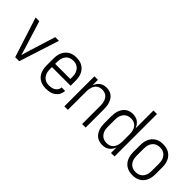

<svg xmlns="http://www.w3.org/2000/svg" viewBox="75 -1538 2350 2350"><g transform="rotate(45 1250.0 -363.5)"><path d="M215 0 48 -520H112L220 -173Q227 -148 235 -122.5Q243 -97 250 -71Q257 -97 265 -122.5Q273 -148 280 -173L388 -520H452L285 0Z M751 8Q725 8 698 2.5Q671 -3 647.5 -16Q624 -29 606 -49.5Q588 -70 577.5 -95Q567 -120 562.5 -146.5Q558 -173 558 -200V-320Q558 -347 562.5 -373.5Q567 -400 577.5 -424.5Q588 -449 606 -469.5Q624 -490 647 -503.5Q670 -517 696.5 -522.5Q723 -528 750 -528Q777 -528 803.5 -522.5Q830 -517 853 -503.5Q876 -490 894 -469.5Q912 -449 922.5 -424.5Q933 -400 937.5 -373.5Q942 -347 942 -320V-232H619V-200Q619 -181 621.5 -162Q624 -143 631 -125Q638 -107 650 -91.5Q662 -76 678.5 -66Q695 -56 713.5 -51.5Q732 -47 751 -47Q773 -47 795 -51.5Q817 -56 835.5 -67.5Q854 -79 866 -98.5Q878 -118 879 -140H940Q938 -118 931 -96.5Q924 -75 910.5 -57Q897 -39 878.5 -26Q860 -13 839 -5.5Q818 2 796 5Q774 8 751 8ZM619 -288H881V-320Q881 -339 878.5 -358Q876 -377 869 -394.5Q862 -412 850.5 -427.5Q839 -443 823 -453.5Q807 -464 788 -468.5Q769 -473 750 -473Q731 -473 712 -468.5Q693 -464 677 -453.5Q661 -443 649.5 -427.5Q638 -412 631 -394.5Q624 -377 621.5 -358Q619 -339 619 -320Z M1066 0V-520H1127V-424Q1135 -447 1149 -467Q1163 -487 1182 -501.5Q1201 -516 1225 -522Q1249 -528 1273 -528Q1297 -528 1321.5 -521Q1346 -514 1365.5 -499Q1385 -484 1398.5 -462.5Q1412 -441 1420 -417.5Q1428 -394 1431 -369.5Q1434 -345 1434 -320V0H1373V-320Q1373 -339 1370.5 -357Q1368 -375 1362 -392.5Q1356 -410 1345.5 -426Q1335 -442 1320 -452.5Q1305 -463 1287 -468Q1269 -473 1250 -473Q1231 -473 1213 -468Q1195 -463 1180 -452.5Q1165 -442 1154.5 -426Q1144 -410 1138 -392.5Q1132 -375 1129.5 -357Q1127 -339 1127 -320V0Z M1727 8Q1701 8 1676.5 1.5Q1652 -5 1631.5 -20Q1611 -35 1596.5 -56Q1582 -77 1573.5 -100.5Q1565 -124 1561.5 -149.5Q1558 -175 1558 -200V-320Q1558 -345 1561.5 -370.5Q1565 -396 1573.5 -419.5Q1582 -443 1596.5 -464Q1611 -485 1631.5 -500Q1652 -515 1676.5 -521.5Q1701 -528 1727 -528Q1751 -528 1774.5 -522Q1798 -516 1817.5 -501.5Q1837 -487 1851 -467Q1865 -447 1873 -424V-735H1934V0H1873V-96Q1865 -73 1851 -53Q1837 -33 1817.5 -18.5Q1798 -4 1774.5 2Q1751 8 1727 8ZM1749 -47Q1768 -47 1786.5 -51.5Q1805 -56 1820 -67Q1835 -78 1845.5 -93.5Q1856 -109 1862 -126.5Q1868 -144 1870.5 -162.5Q1873 -181 1873 -200V-320Q1873 -339 1870.5 -357.5Q1868 -376 1862 -393.5Q1856 -411 1845.5 -426.5Q1835 -442 1819.5 -453Q1804 -464 1786 -468.5Q1768 -473 1749 -473Q1730 -473 1711.5 -468.5Q1693 -464 1677 -453.5Q1661 -443 1649.5 -427.5Q1638 -412 1631 -394.5Q1624 -377 1621.5 -358Q1619 -339 1619 -320V-200Q1619 -181 1621.5 -162Q1624 -143 1631 -125.5Q1638 -108 1649.5 -92.5Q1661 -77 1677 -66.5Q1693 -56 1711.5 -51.5Q1730 -47 1749 -47Z M2250 8Q2223 8 2196.5 2.5Q2170 -3 2147 -16.5Q2124 -30 2106 -50.5Q2088 -71 2077.5 -95.5Q2067 -120 2062.5 -146.5Q2058 -173 2058 -200V-320Q2058 -347 2062.5 -373.5Q2067 -400 2077.5 -424.5Q2088 -449 2106 -469.5Q2124 -490 2147 -503.5Q2170 -517 2196.5 -522.5Q2223 -528 2250 -528Q2277 -528 2303.5 -522.5Q2330 -517 2353 -503.5Q2376 -490 2394 -469.5Q2412 -449 2422.5 -424.5Q2433 -400 2437.5 -373.5Q2442 -347 2442 -320V-200Q2442 -173 2437.5 -146.5Q2433 -120 2422.5 -95.5Q2412 -71 2394 -50.5Q2376 -30 2353 -16.5Q2330 -3 2303.5 2.5Q2277 8 2250 8ZM2250 -47Q2269 -47 2288 -51.5Q2307 -56 2323 -66.5Q2339 -77 2350.5 -92.5Q2362 -108 2369 -125.5Q2376 -143 2378.5 -162Q2381 -181 2381 -200V-320Q2381 -339 2378.5 -358Q2376 -377 2369 -394.5Q2362 -412 2350.5 -427.5Q2339 -443 2323 -453.5Q2307 -464 2288 -468.5Q2269 -473 2250 -473Q2231 -473 2212 -468.5Q2193 -464 2177 -453.5Q2161 -443 2149.5 -427.5Q2138 -412 2131 -394.5Q2124 -377 2121.5 -358Q2119 -339 2119 -320V-200Q2119 -181 2121.5 -162Q2124 -143 2131 -125.5Q2138 -108 2149.5 -92.5Q2161 -77 2177 -66.5Q2193 -56 2212 -51.5Q2231 -47 2250 -47Z"/></g></svg>

Font: Iosevka Custom Light
Style: Regular
Weight: 300
Monospace: yes
Designer: Belleve Invis
Foundry: Belleve Invis
Version: Version 27.3.5